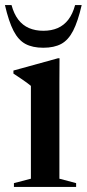

<svg xmlns="http://www.w3.org/2000/svg" viewBox="-30 -738 343 758"><path d="M205 -508 204.5 -410.5V-32.5L270.5 -15V0H25V-15L92 -32.5V-399Q86.5 -404 76 -411.5Q65.5 -419 52 -428.2Q38.5 -437.5 23 -447.5V-459.5L199 -508ZM141 -616.5Q173 -616.5 197.8 -627.2Q222.5 -638 239.8 -660.5Q257 -683 266.5 -718H292.5Q277.5 -653 258.5 -616.2Q239.5 -579.5 211.5 -564.5Q183.5 -549.5 141 -549.5Q98.5 -549.5 70.5 -564.5Q42.5 -579.5 23.5 -616.2Q4.5 -653 -10.5 -718H15.5Q25 -683 42.2 -660.5Q59.5 -638 84.5 -627.2Q109.5 -616.5 141 -616.5Z"/></svg>

Font: Newsreader 60pt Medium
Style: Regular
Weight: 500
Designer: Hugues Gentile
Foundry: Production Type
Version: Version 1.003